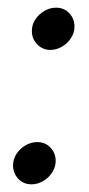

<svg xmlns="http://www.w3.org/2000/svg" viewBox="-20 -470 231 500"><path d="M62 10Q41 10 27.5 -4.5Q14 -19 14 -39Q14 -56 23 -69.5Q32 -83 46.5 -91.5Q61 -100 77 -100Q98 -100 111.5 -85.5Q125 -71 125 -51Q125 -35 116 -21Q107 -7 92.5 1.5Q78 10 62 10ZM111 -340Q91 -340 77 -354.5Q63 -369 63 -389Q63 -406 72 -419.5Q81 -433 95.5 -441.5Q110 -450 126 -450Q147 -450 160.5 -435.5Q174 -421 174 -401Q174 -385 165 -371Q156 -357 141.5 -348.5Q127 -340 111 -340Z"/></svg>

Font: Brygada 1918
Style: Italic
Weight: 400
Italic angle: -8°
Designer: Mateusz Machalski | Borys Kosmynka | Przemek Hoffer
Foundry: NIEPODLEGLA 2018
Version: Version 3.006